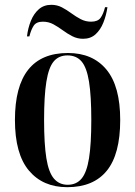

<svg xmlns="http://www.w3.org/2000/svg" viewBox="-20 -767 561 797"><path d="M259 10Q158 10 100 -59Q42 -128 42 -269Q42 -547 262 -547Q365 -547 422 -478Q479 -409 479 -269Q479 -127 423.5 -58.5Q368 10 259 10ZM261 0Q297 0 318.5 -25.5Q340 -51 349.5 -110Q359 -169 359 -269Q359 -369 349.5 -428Q340 -487 318.5 -512Q297 -537 260 -537Q224 -537 203 -512Q182 -487 172.5 -428Q163 -369 163 -269Q163 -169 172.5 -110Q182 -51 204 -25.5Q226 0 261 0ZM325 -606Q301 -606 280.5 -616.5Q260 -627 241 -641Q222 -655 202 -666Q182 -677 158 -677Q131 -677 120 -660.5Q109 -644 102 -616H92Q96 -650 108 -680Q120 -710 141 -728.5Q162 -747 193 -747Q217 -747 237 -736.5Q257 -726 276 -712Q295 -698 315 -687.5Q335 -677 358 -677Q386 -677 397.5 -693Q409 -709 416 -737H426Q421 -703 409 -673Q397 -643 376.5 -624.5Q356 -606 325 -606Z"/></svg>

Font: Noto Serif Display Condensed SemiBold
Style: Regular
Weight: 600
Width: 3
Designer: Monotype Design Team
Foundry: Monotype Imaging Inc.
Version: Version 2.009